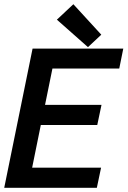

<svg xmlns="http://www.w3.org/2000/svg" viewBox="-26 -888 603 908"><path d="M128 -658H557L538 -564H222L187 -392H454L434 -297H167L126 -95H452L432 0H-6ZM243 -795 321 -868 453 -724 390 -665Z"/></svg>

Font: Codetta
Style: Bold Italic
Weight: 700
Italic angle: -11°
Designer: Ulrich Proeller
Foundry: PROSA GmbH
Version: Version 2.00;September 29, 2018;FontCreator 11.5.0.2427 64-b